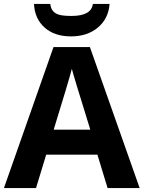

<svg xmlns="http://www.w3.org/2000/svg" viewBox="-20 -956 730 976"><path d="M439 -296.9Q351.1 -580.1 345.2 -606Q329.1 -543.5 252.9 -296.9ZM526.9 0 475.1 -169.9H214.8L163.1 0H0L252 -716.8H437L689.9 0ZM152.8 -936H235.8Q239.3 -892.6 281.2 -880.9Q301.8 -875 343.8 -875Q444.3 -875 452.1 -936H537.1Q531.2 -860.8 477.5 -815.9Q423.8 -771 340.8 -771Q257.8 -771 207.3 -815.4Q156.7 -859.9 152.8 -936Z"/></svg>

Font: NotoSans-Bold
Style: Bold
Weight: 700
Designer: Monotype Design team
Foundry: Monotype Imaging Inc.
Version: Version 1.04